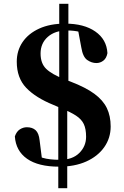

<svg xmlns="http://www.w3.org/2000/svg" viewBox="-20 -858 650 1008"><path d="M290 17Q181 17 122 -24.5Q63 -66 58 -142Q67 -168 84.5 -179Q102 -190 121 -190Q150 -190 167 -174.5Q184 -159 188 -121L202 -10L128 -63Q169 -40 204 -29.5Q239 -19 295 -19Q360 -19 396 -54.5Q432 -90 432 -140Q432 -181 420 -206.5Q408 -232 379 -251Q350 -270 298 -291L261 -307Q167 -345 117.5 -397Q68 -449 68 -534Q68 -592 98.5 -637Q129 -682 186 -708Q243 -734 322 -734Q421 -734 480.5 -692.5Q540 -651 544 -579Q539 -552 522.5 -539.5Q506 -527 486 -527Q461 -527 438 -543Q415 -559 407 -608L387 -715L470 -659Q429 -683 399 -690.5Q369 -698 332 -698Q269 -698 231 -664.5Q193 -631 193 -577Q193 -525 222.5 -496.5Q252 -468 318 -442L352 -429Q430 -399 475.5 -365.5Q521 -332 541 -290.5Q561 -249 561 -194Q561 -133 527 -85Q493 -37 432.5 -10Q372 17 290 17ZM286 130V-361H333V130ZM291 -361V-838H339V-361Z"/></svg>

Font: Noto Serif JP ExtraLight Black
Style: Regular
Weight: 900
Version: Version 2.003-H1;hotconv 1.1.1;makeotfexe 2.6.0